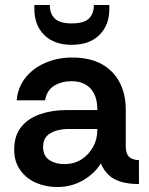

<svg xmlns="http://www.w3.org/2000/svg" viewBox="-20 -739 600 771"><path d="M209 12Q163 12 123.5 -5.5Q84 -23 60.5 -57Q37 -91 37 -138Q37 -194 65 -229Q93 -264 141 -280.5Q189 -297 247 -297H371Q371 -337 358 -362.5Q345 -388 322 -400.5Q299 -413 268 -413Q228 -413 198 -395Q168 -377 161 -336H47Q52 -390 83.5 -428.5Q115 -467 164 -487.5Q213 -508 269 -508Q341 -508 388.5 -481.5Q436 -455 460.5 -408Q485 -361 485 -299V-148Q486 -121 498.5 -109Q511 -97 538 -96V0Q496 0 466 -9Q436 -18 416.5 -36Q397 -54 385 -83Q361 -43 314.5 -15.5Q268 12 209 12ZM238 -80Q277 -80 306.5 -98.5Q336 -117 353.5 -148.5Q371 -180 371 -218V-221H255Q229 -221 205 -214Q181 -207 167 -191.5Q153 -176 153 -149Q153 -113 178 -96.5Q203 -80 238 -80ZM268 -559Q197 -559 157.5 -598.5Q118 -638 118 -703V-719H180Q180 -684 200 -664.5Q220 -645 268 -645Q317 -645 337 -664.5Q357 -684 357 -719H419V-702Q419 -638 379 -598.5Q339 -559 268 -559Z"/></svg>

Font: Rethink Sans SemiBold
Style: Regular
Weight: 600
Designer: The Rethink Sans project authors (Hans Thiessen). DM Sans designed by Colophon Foundry.
Foundry: Rethink Communications LLC
Version: Version 1.001